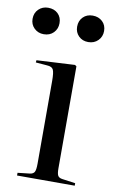

<svg xmlns="http://www.w3.org/2000/svg" viewBox="-97 -790 506 836"><g transform="rotate(10 156.0 -371.5)"><path d="M40 0V-12L93 -18Q109 -20 114 -30Q119 -40 119 -66V-433Q119 -469 113 -481.5Q107 -494 85 -495L35 -499L36 -509L205 -518L212 -513V-62Q212 -39 217 -30Q222 -21 237 -19L295 -11V0ZM244 -626Q218 -626 201.5 -642.5Q185 -659 185 -684Q185 -710 201.5 -726.5Q218 -743 244 -743Q270 -743 287 -727Q304 -711 304 -685Q304 -660 287 -643Q270 -626 244 -626ZM47 -626Q22 -626 5 -642.5Q-12 -659 -12 -684Q-12 -710 5 -726.5Q22 -743 47 -743Q74 -743 90.5 -727Q107 -711 107 -685Q107 -660 90.5 -643Q74 -626 47 -626Z"/></g></svg>

Font: Literata 72pt
Style: Regular
Weight: 400
Designer: Latin by Veronika Burian and Jose Scaglione. Greek by Irene Vlachou. Cyrillic by Vera Evstafieva.
Foundry: TypeTogether
Version: Version 3.002